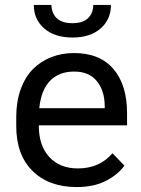

<svg xmlns="http://www.w3.org/2000/svg" viewBox="-20 -755 578 785"><path d="M46.4 -239.7V-275.9Q46.4 -339.4 64.5 -389.6Q82.5 -439.9 114.5 -472.2Q146.5 -504.4 189.5 -521.2Q232.4 -538.1 282.7 -538.1Q387.7 -538.1 443.6 -473.1Q499.5 -408.2 499.5 -291.5V-242.7H138.7V-240.7Q138.7 -159.7 181.6 -113Q224.6 -66.4 298.3 -66.4Q386.7 -66.4 439.9 -128.4L488.8 -77.6Q460 -39.1 411.1 -14.6Q362.3 9.8 293.5 9.8Q179.7 9.8 113 -56.2Q46.4 -122.1 46.4 -239.7ZM140.6 -312.5H408.2V-323.2Q407.2 -385.3 375.5 -423.8Q343.8 -462.4 283.2 -462.4Q221.2 -462.4 184.6 -424.6Q147.9 -386.7 140.6 -312.5ZM118.2 -734.9H190.4Q190.4 -702.1 211.4 -681.2Q232.4 -660.2 276.4 -660.2Q319.3 -660.2 340.3 -681.2Q361.3 -702.1 361.3 -734.9H433.6Q433.6 -675.3 391.1 -638.4Q348.6 -601.6 276.4 -601.6Q204.1 -601.6 161.1 -638.4Q118.2 -675.3 118.2 -734.9Z"/></svg>

Font: Bert Sans Medium
Style: Regular
Weight: 500
Designer: Christian Robertson, Adam Twardoch, & Cristiano Sobral
Foundry: Google
Version: Version 12.135;January 10, 2020;FontCreator 12.0.0.2547 64-b